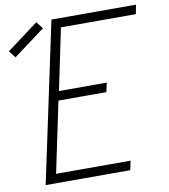

<svg xmlns="http://www.w3.org/2000/svg" viewBox="-116 -874 833 948"><g transform="rotate(-10 301.0 -400.0)"><path d="M36 0 206 -800H630L621 -754H215L252 -785L177 -425L151 -446H421L411 -400H140L175 -421L92 -25L76 -46H470L460 0ZM-1 -647 -28 -682 130 -800 157 -765Z"/></g></svg>

Font: Victor Mono Thin
Style: Italic
Weight: 100
Italic angle: -12°
Monospace: yes
Designer: Rune Bjørnerås
Version: Version 1.561;gftools[0.9.30]